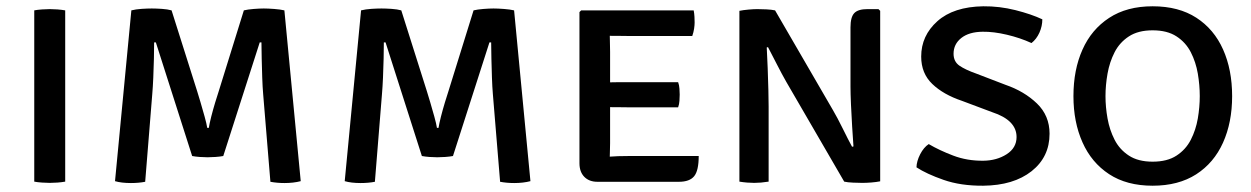

<svg xmlns="http://www.w3.org/2000/svg" viewBox="-20 -578 3982 611"><path d="M89 -545Q99.5 -547 113.8 -548Q128 -549 138.5 -549Q150 -549 163 -548Q176 -547 187.5 -545V0Q176 2 163 3Q150 4 138.5 4Q128 4 113.8 3Q99.5 2 89 0Z M398 -545Q412 -548.5 430.5 -549.8Q449 -551 463 -551Q476.5 -551 495 -549.8Q513.5 -548.5 526 -545L607.5 -287.5Q611.5 -275 618.2 -252.2Q625 -229.5 631.2 -206.8Q637.5 -184 639.5 -171H644.5Q646.5 -184 652.2 -206.8Q658 -229.5 664.8 -252Q671.5 -274.5 676 -287.5L756 -545Q768.5 -548 787.2 -549.5Q806 -551 819.5 -551Q833 -551 852.8 -549.5Q872.5 -548 885 -545L937 -1.5Q914 4.5 885.5 4.5Q862 4.5 840.5 0.5L817.5 -278Q815.5 -301 814.5 -331.2Q813.5 -361.5 812.8 -391.2Q812 -421 812 -443H806.5L690.5 -81.5Q680 -79.5 665.8 -78.5Q651.5 -77.5 640.5 -77.5Q629 -77.5 615.5 -78.5Q602 -79.5 591.5 -81.5L476 -443H470.5Q470.5 -421 469.8 -391.2Q469 -361.5 467.8 -331.2Q466.5 -301 464.5 -278L442 0.5Q421 4.5 396.5 4.5Q366.5 4.5 346 -1.5Z M1129 -545Q1143 -548.5 1161.5 -549.8Q1180 -551 1194 -551Q1207.5 -551 1226 -549.8Q1244.5 -548.5 1257 -545L1338.5 -287.5Q1342.5 -275 1349.2 -252.2Q1356 -229.5 1362.2 -206.8Q1368.5 -184 1370.5 -171H1375.5Q1377.5 -184 1383.2 -206.8Q1389 -229.5 1395.8 -252Q1402.5 -274.5 1407 -287.5L1487 -545Q1499.5 -548 1518.2 -549.5Q1537 -551 1550.5 -551Q1564 -551 1583.8 -549.5Q1603.5 -548 1616 -545L1668 -1.5Q1645 4.5 1616.5 4.5Q1593 4.5 1571.5 0.5L1548.5 -278Q1546.5 -301 1545.5 -331.2Q1544.5 -361.5 1543.8 -391.2Q1543 -421 1543 -443H1537.5L1421.5 -81.5Q1411 -79.5 1396.8 -78.5Q1382.5 -77.5 1371.5 -77.5Q1360 -77.5 1346.5 -78.5Q1333 -79.5 1322.5 -81.5L1207 -443H1201.5Q1201.5 -421 1200.8 -391.2Q1200 -361.5 1198.8 -331.2Q1197.5 -301 1195.5 -278L1173 0.5Q1152 4.5 1127.5 4.5Q1097.5 4.5 1077 -1.5Z M2203.5 -81.5Q2203.5 -35 2189 -17.2Q2174.5 0.5 2140.5 0.5H1881Q1855 0.5 1839.5 -15.2Q1824 -31 1824 -58.5V-539.5L1829.5 -545H2187.5Q2189.5 -534.5 2190 -524.5Q2190.5 -514.5 2190.5 -506Q2190.5 -498 2188.8 -486.5Q2187 -475 2183 -463.5H1977.5Q1967.5 -463.5 1952 -463.8Q1936.5 -464 1920.5 -464Q1920.5 -453 1921 -440.5Q1921.5 -428 1921.5 -413V-316Q1937 -316.5 1952.2 -316.5Q1967.5 -316.5 1977.5 -316.5H2138Q2141.5 -307 2142.2 -295.8Q2143 -284.5 2143 -277Q2143 -268.5 2142.2 -257.2Q2141.5 -246 2138 -236.5H1977.5Q1967.5 -236.5 1952.2 -236.8Q1937 -237 1921.5 -237V-122.5Q1921.5 -110.5 1921 -99.5Q1920.5 -88.5 1920.5 -79.5Q1933.5 -80.5 1947.2 -81Q1961 -81.5 1980 -81.5Z M2482.5 -317Q2469 -340.5 2452.5 -372.8Q2436 -405 2424 -428L2420 -427Q2421.5 -398 2423 -361.2Q2424.5 -324.5 2425.2 -291.2Q2426 -258 2426 -239.5V0Q2413.5 2 2401.8 3Q2390 4 2380 4Q2370 4 2357.5 3Q2345 2 2333 0V-543.5Q2345 -546 2361.8 -547.5Q2378.5 -549 2390 -549Q2402.5 -549 2418.8 -548.2Q2435 -547.5 2446.5 -545L2631 -227Q2644.5 -204 2661.8 -169Q2679 -134 2691.5 -111L2696 -112Q2694 -138 2691.8 -174.8Q2689.5 -211.5 2688 -246.5Q2686.5 -281.5 2686.5 -303V-491Q2686.5 -523.5 2698.5 -536.2Q2710.5 -549 2740.5 -549H2775.5L2781 -543.5V-1Q2768.5 1.5 2752.2 2.8Q2736 4 2724 4Q2712 4 2694.8 3.2Q2677.5 2.5 2666.5 0Z M2896.5 -45.5Q2897 -65 2908.2 -87Q2919.5 -109 2935.5 -119.5Q2969.5 -99.5 3013.5 -82.8Q3057.5 -66 3109 -66.5Q3152 -67 3183.5 -87.2Q3215 -107.5 3215 -142Q3215 -195.5 3137.5 -221L3041.5 -257Q2982 -277 2946.8 -310.8Q2911.5 -344.5 2911.5 -398Q2911.5 -464.5 2963 -510.5Q3014.5 -556.5 3109 -558Q3160.5 -558.5 3211.2 -545.8Q3262 -533 3297 -516.5Q3297 -495 3287.8 -474.2Q3278.5 -453.5 3262.5 -441Q3226.5 -457.5 3184.2 -467.5Q3142 -477.5 3107 -477Q3063.5 -476.5 3039 -457Q3014.5 -437.5 3014.5 -407Q3014.5 -382 3033.2 -369Q3052 -356 3087.5 -343.5L3180 -308Q3239.5 -287.5 3279.8 -248.8Q3320 -210 3320 -152.5Q3320 -78.5 3262.8 -33.2Q3205.5 12 3109 13Q3037.5 13.5 2983 -5.5Q2928.5 -24.5 2896.5 -45.5Z M3396 -272Q3396 -356 3424.8 -420.2Q3453.5 -484.5 3509.8 -521.2Q3566 -558 3648 -558Q3731 -558 3787.2 -521.5Q3843.5 -485 3872.2 -420.5Q3901 -356 3901 -272Q3901 -188.5 3872 -124Q3843 -59.5 3786.5 -23.2Q3730 13 3648 13Q3565.5 13 3509.5 -23.8Q3453.5 -60.5 3424.8 -125Q3396 -189.5 3396 -272ZM3498 -272Q3498 -237.5 3504.5 -201Q3511 -164.5 3527 -133.2Q3543 -102 3572.5 -82.8Q3602 -63.5 3648 -63.5Q3694.5 -63.5 3724 -82.8Q3753.5 -102 3769.5 -133.2Q3785.5 -164.5 3791.8 -201Q3798 -237.5 3798 -272Q3798 -307 3791.8 -343.8Q3785.5 -380.5 3769.5 -411.8Q3753.5 -443 3724 -462.2Q3694.5 -481.5 3648 -481.5Q3602 -481.5 3572.5 -462.2Q3543 -443 3527 -411.8Q3511 -380.5 3504.5 -343.8Q3498 -307 3498 -272Z"/></svg>

Font: Signika Negative SC
Style: Regular
Weight: 400
Designer: Anna Giedryś
Foundry: Anna Giedryś
Version: Version 2.000; ttfautohint (v1.8.3) -l 8 -r 50 -G 200 -x 9 -